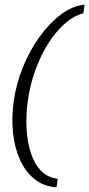

<svg xmlns="http://www.w3.org/2000/svg" viewBox="-20 -686 384 827"><path d="M223.5 120.8Q168.5 117.3 129 85.6Q89.4 53.9 66.1 2.2Q42.8 -49.4 36 -114.5Q29.1 -179.6 39.1 -249.6Q49.4 -324.4 78.5 -396.2Q107.5 -467.9 149.9 -526.9Q192.3 -585.9 242.3 -623.5Q292.3 -661.2 344.5 -666.1L338.9 -629Q295.8 -617.1 256.5 -581.8Q217.2 -546.5 185.3 -494.8Q153.4 -443.2 131.3 -380.9Q109.2 -318.6 99.8 -251.7Q91.4 -189.6 94.5 -131.7Q97.6 -73.8 113 -26.6Q128.3 20.6 157.1 49.9Q185.8 79.1 228.3 84Z"/></svg>

Font: Alumni Sans SC Thin
Style: Italic
Weight: 100
Italic angle: -8°
Designer: Robert E. Leuschke
Foundry: Robert E. Leuschke
Version: Version 1.016